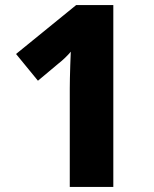

<svg xmlns="http://www.w3.org/2000/svg" viewBox="-20 -734 603 754"><path d="M254 0V-386Q254 -400 254.5 -425.5Q255 -451 256 -479.5Q257 -508 258 -531Q250 -521 236 -507.5Q222 -494 209 -484L129 -417L43 -522L279 -714H425V0Z"/></svg>

Font: Noto Sans Gurmukhi UI ExtraBold
Style: Regular
Weight: 800
Designer: Jelle Bosma - Monotype Design Team
Foundry: Monotype Imaging Inc.
Version: Version 2.004; ttfautohint (v1.8.4.7-5d5b)